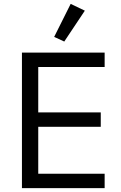

<svg xmlns="http://www.w3.org/2000/svg" viewBox="-20 -969 623 989"><path d="M93 0V-698H519V-624H177V-390H499V-316H177V-74H519V0ZM311 -755 259 -779 344 -949 417 -914Z"/></svg>

Font: IBM Plex Sans Arabic
Style: Regular
Weight: 400
Designer: Mike Abbink, Paul van der Laan, Pieter van Rosmalen, Wael Morcos, Khajak Apelian
Foundry: Bold Monday
Version: Version 1.005